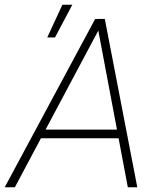

<svg xmlns="http://www.w3.org/2000/svg" viewBox="-56 -791 665 811"><path d="M368.7 -679.7 6.8 0H-36.1L345.7 -710.4H378.9ZM483.9 0 355.5 -681.6 356 -710.9H386.7L523.9 0ZM463.9 -243.7 458.5 -207H104.5L109.9 -243.7ZM143.6 -632.8 207.5 -771H249.5L176.3 -632.8Z"/></svg>

Font: Roboto ExtraLight
Style: Italic
Weight: 250
Designer: Christian Robertson
Foundry: Google
Version: Version 3.009; 2024